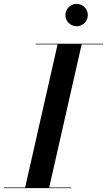

<svg xmlns="http://www.w3.org/2000/svg" viewBox="-61 -977 555 997"><path d="M278.5 -898.5C278.5 -866.5 305 -840.5 337 -840.5C369 -840.5 395 -866.5 395 -898.5C395 -930.5 369 -957 337 -957C305 -957 278.5 -930.5 278.5 -898.5ZM-41 -3.5V0H309V-3.5H194.5L363 -746.5H474V-750H124V-746.5H238L69.5 -3.5Z"/></svg>

Font: Bodoni* 48pt Medium
Style: Italic
Weight: 500
Italic angle: -13°
Version: Version 2.3